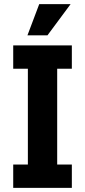

<svg xmlns="http://www.w3.org/2000/svg" viewBox="-20 -910 412 930"><path d="M44 0V-113H115V-577H44V-690H328V-577H257V-113H328V0ZM113 -739 170 -890H322L210 -739Z"/></svg>

Font: Mozilla Text ExtraLight
Style: Regular
Weight: 200
Designer: Studio DRAMA
Foundry: Studio DRAMA
Version: Version 1.000